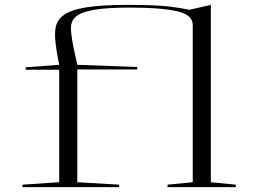

<svg xmlns="http://www.w3.org/2000/svg" viewBox="-20 -765 1047 785"><path d="M72 0V-10L222 -20V-480H85V-490L222 -500Q211 -553 207 -590.5Q203 -628 207 -649Q212 -683 241.5 -704Q271 -725 333 -735Q395 -745 499 -745Q557 -745 599.5 -743.5Q642 -742 678.5 -737.5Q715 -733 754 -725L842 -745V-20L944 -10V0H665V-10L768 -20V-663Q768 -683 753 -697Q738 -711 706.5 -718.5Q675 -726 625.5 -730Q576 -734 509 -734Q418 -734 365.5 -725Q313 -716 291.5 -698Q270 -680 270 -651Q270 -637 273 -614.5Q276 -592 282 -563.5Q288 -535 296 -500L541 -491V-481H296V-20L467 -10V0Z"/></svg>

Font: Kalnia Expanded ExtraLight
Style: Regular
Weight: 250
Width: 7
Designer: Frida Medrano
Foundry: Frida Medrano
Version: Version 1.105